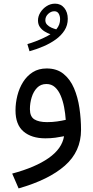

<svg xmlns="http://www.w3.org/2000/svg" viewBox="-20 -767 519 1070"><path d="M282.5 -704.3Q299.3 -704.3 307.1 -691Q314.9 -677.7 314.9 -659.7Q314.9 -644.5 309.9 -630.7Q304.9 -616.9 293.7 -603.5Q281 -606.7 266.8 -612.8Q252.7 -618.9 242.7 -629.2Q232.7 -639.4 232.7 -654.5Q232.7 -674.6 248.4 -689.5Q264.2 -704.3 282.5 -704.3ZM286.9 -746.6Q261.5 -746.6 239.9 -732.8Q218.3 -719 205 -697.6Q191.7 -676.3 191.7 -653.1Q191.7 -631.3 202.5 -616.1Q213.4 -600.8 229.5 -591.2Q245.6 -581.5 261.2 -576.2Q247.6 -567.4 225.2 -556.8Q202.9 -546.1 178.2 -536.6Q153.6 -527.1 132.6 -521.2L144.5 -481.4Q184.1 -492.4 222 -508.7Q260 -524.9 290.6 -547Q321.3 -569.1 339.5 -597.7Q357.7 -626.2 357.7 -662.1Q357.7 -698.7 338.3 -722.7Q318.8 -746.6 286.9 -746.6ZM336.9 -7.8Q325.7 61.3 251.5 113.5Q177.2 165.8 47.9 200.4L83.7 283Q251.7 235.1 341.7 156Q431.6 76.9 431.6 -43.2Q431.6 -104 422.7 -164.7Q413.8 -225.3 392.5 -275.3Q371.1 -325.2 334 -355.3Q296.9 -385.5 240.2 -385.5Q195.6 -385.5 162.8 -364.9Q130.1 -344.2 108.6 -309.9Q87.2 -275.6 76.8 -234.3Q66.4 -192.9 66.4 -151.6Q66.4 -72 111.2 -34.1Q156 3.9 232.7 3.9Q262.2 3.9 288.1 0.4Q314 -3.2 336.9 -7.8ZM346.4 -99.1Q325.4 -94.2 298.8 -90.3Q272.2 -86.4 242.4 -86.4Q196 -86.4 171.4 -101.9Q146.7 -117.4 146.7 -158.7Q146.7 -192.6 156.6 -224.9Q166.5 -257.1 186.8 -278Q207 -298.8 238.8 -298.8Q266.8 -298.8 286.3 -281.2Q305.7 -263.7 318.1 -234.4Q330.6 -205.1 337.3 -169.8Q344 -134.5 346.4 -99.1Z"/></svg>

Font: Estedad-FD-VF Thin
Style: Regular
Weight: 100
Designer: Amin Abedi
Version: Version 5.0